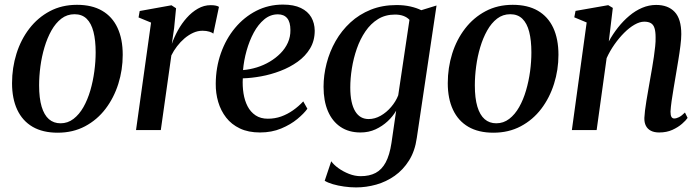

<svg xmlns="http://www.w3.org/2000/svg" viewBox="-20 -567 3051 837"><path d="M315.5 -546Q381 -546 425.2 -520.2Q469.5 -494.5 492.2 -445.8Q515 -397 515 -328Q515 -262.5 495.8 -201.5Q476.5 -140.5 440 -92.5Q403.5 -44.5 350.8 -16.5Q298 11.5 231.5 11.5Q166.5 11.5 122.2 -14.2Q78 -40 55.2 -88.5Q32.5 -137 32.5 -204.5Q32.5 -271.5 51.8 -333Q71 -394.5 108 -442.5Q145 -490.5 197.2 -518.2Q249.5 -546 315.5 -546ZM305 -505Q272.5 -505 247.5 -485.8Q222.5 -466.5 204.2 -434Q186 -401.5 174 -361.2Q162 -321 156.2 -278Q150.5 -235 150.5 -195Q150.5 -139 161.5 -102.2Q172.5 -65.5 193.2 -47.5Q214 -29.5 244 -29.5Q275.5 -29.5 300.5 -48.8Q325.5 -68 343.8 -100.2Q362 -132.5 373.8 -172.8Q385.5 -213 391.2 -255.8Q397 -298.5 397 -338.5Q397 -391 387.5 -428.2Q378 -465.5 357.8 -485.2Q337.5 -505 305 -505Z M573 0 638.5 -468.5 584 -491 589 -519 727.5 -544 747.5 -531 739 -444 729 -375.5Q739 -404.5 755.5 -434.5Q772 -464.5 794 -489.2Q816 -514 842.5 -529.2Q869 -544.5 898.5 -544.5Q911.5 -544.5 920.8 -542.5Q930 -540.5 934.5 -537L910 -420.5Q905.5 -425 892.5 -429Q879.5 -433 862.5 -433Q842 -433 822.2 -424Q802.5 -415 784.5 -399.8Q766.5 -384.5 751.8 -365.2Q737 -346 727 -325.5L681 0Z M1320 -93Q1305.5 -72.5 1276.2 -48.2Q1247 -24 1205.8 -6.8Q1164.5 10.5 1113.5 10.5Q1062.5 10.5 1025.8 -7Q989 -24.5 965.8 -54.5Q942.5 -84.5 931.2 -122.8Q920 -161 920.5 -202.5Q921 -273 943 -335.2Q965 -397.5 1004.5 -445Q1044 -492.5 1097.2 -519.8Q1150.5 -547 1213.5 -547Q1261 -547 1291.5 -532.2Q1322 -517.5 1336.8 -492Q1351.5 -466.5 1352 -433.5Q1352 -389.5 1331.8 -355.8Q1311.5 -322 1277.5 -297.8Q1243.5 -273.5 1202.2 -257.8Q1161 -242 1118.2 -234.2Q1075.5 -226.5 1038.5 -225.5Q1036.5 -191.5 1041.5 -160Q1046.5 -128.5 1059.2 -103.8Q1072 -79 1094 -64.2Q1116 -49.5 1147.5 -49.5Q1178.5 -49.5 1205.8 -59.2Q1233 -69 1257.2 -86Q1281.5 -103 1302 -125ZM1191.5 -504.5Q1158.5 -504.5 1132 -482.5Q1105.5 -460.5 1086.2 -424.8Q1067 -389 1055 -346.2Q1043 -303.5 1039.5 -261.5Q1069.5 -264 1099.5 -273.2Q1129.5 -282.5 1156 -298.2Q1182.5 -314 1203 -334.8Q1223.5 -355.5 1235 -381.2Q1246.5 -407 1246 -436Q1246 -470.5 1232 -487.5Q1218 -504.5 1191.5 -504.5Z M1797 34Q1789 91.5 1763.2 132.5Q1737.5 173.5 1700.5 199.5Q1663.5 225.5 1620 237.8Q1576.5 250 1532 250Q1506 250 1479.8 246.2Q1453.5 242.5 1431.2 236Q1409 229.5 1395.5 221L1424 136Q1434.5 151 1455.2 166Q1476 181 1501.5 191Q1527 201 1552.5 201Q1590.5 201 1617.5 186.8Q1644.5 172.5 1661.5 140.8Q1678.5 109 1686.5 56.5L1707 -84.5Q1693 -60 1670 -38.5Q1647 -17 1617.2 -3.2Q1587.5 10.5 1551.5 10.5Q1500.5 10.5 1464.5 -13.8Q1428.5 -38 1409.5 -82.5Q1390.5 -127 1390.5 -188.5Q1390.5 -239.5 1403.8 -290.8Q1417 -342 1443 -387.8Q1469 -433.5 1507.5 -469Q1546 -504.5 1596.5 -524.8Q1647 -545 1709 -545Q1741 -545 1768.8 -538.8Q1796.5 -532.5 1816.5 -522.5L1883 -543ZM1765 -480.5Q1755 -491.5 1739 -497.5Q1723 -503.5 1702 -503.5Q1660 -503.5 1628 -483.8Q1596 -464 1573 -430.2Q1550 -396.5 1535.5 -354.8Q1521 -313 1514 -269.2Q1507 -225.5 1507 -185.5Q1507 -150.5 1512.5 -124.8Q1518 -99 1528.5 -81.8Q1539 -64.5 1553.8 -56.2Q1568.5 -48 1587 -48Q1614 -48 1639.5 -62.5Q1665 -77 1685.2 -100.8Q1705.5 -124.5 1716 -151.5Z M2215 -546Q2280.5 -546 2324.8 -520.2Q2369 -494.5 2391.8 -445.8Q2414.5 -397 2414.5 -328Q2414.5 -262.5 2395.2 -201.5Q2376 -140.5 2339.5 -92.5Q2303 -44.5 2250.2 -16.5Q2197.5 11.5 2131 11.5Q2066 11.5 2021.8 -14.2Q1977.5 -40 1954.8 -88.5Q1932 -137 1932 -204.5Q1932 -271.5 1951.2 -333Q1970.5 -394.5 2007.5 -442.5Q2044.5 -490.5 2096.8 -518.2Q2149 -546 2215 -546ZM2204.5 -505Q2172 -505 2147 -485.8Q2122 -466.5 2103.8 -434Q2085.5 -401.5 2073.5 -361.2Q2061.5 -321 2055.8 -278Q2050 -235 2050 -195Q2050 -139 2061 -102.2Q2072 -65.5 2092.8 -47.5Q2113.5 -29.5 2143.5 -29.5Q2175 -29.5 2200 -48.8Q2225 -68 2243.2 -100.2Q2261.5 -132.5 2273.2 -172.8Q2285 -213 2290.8 -255.8Q2296.5 -298.5 2296.5 -338.5Q2296.5 -391 2287 -428.2Q2277.5 -465.5 2257.2 -485.2Q2237 -505 2204.5 -505Z M2634 -386.5Q2651.5 -418.5 2674.2 -447.2Q2697 -476 2723.5 -498.2Q2750 -520.5 2779.5 -533Q2809 -545.5 2840.5 -545.5Q2892.5 -545.5 2921.2 -515Q2950 -484.5 2950 -418Q2950 -397.5 2946.2 -367.5Q2942.5 -337.5 2937 -304.5Q2931.5 -271.5 2926.5 -241.5Q2922 -214 2916.8 -184Q2911.5 -154 2907.8 -126.8Q2904 -99.5 2903 -80.5Q2903 -64 2907.2 -57.2Q2911.5 -50.5 2919 -50.5Q2928.5 -50.5 2940 -56.2Q2951.5 -62 2966 -76.5L2977.5 -53Q2970.5 -42.5 2953.5 -27.5Q2936.5 -12.5 2911.5 -1Q2886.5 10.5 2853.5 10.5Q2832 10.5 2817.5 3Q2803 -4.5 2795.8 -18.5Q2788.5 -32.5 2789 -53Q2789.5 -65.5 2791.8 -85Q2794 -104.5 2798 -127.8Q2802 -151 2806.2 -175.8Q2810.5 -200.5 2814.5 -223.5Q2818.5 -246.5 2822.8 -271Q2827 -295.5 2830.5 -319.5Q2834 -343.5 2836.2 -365Q2838.5 -386.5 2838 -404Q2838 -429.5 2833.2 -444.5Q2828.5 -459.5 2817.5 -466Q2806.5 -472.5 2788.5 -472.5Q2769 -472.5 2746.2 -459.5Q2723.5 -446.5 2701 -424Q2678.5 -401.5 2658.5 -373Q2638.5 -344.5 2624.5 -313.5L2581 0H2473L2537.5 -469L2483.5 -491.5L2489 -519.5L2631.5 -544.5L2651.5 -532.5Z"/></svg>

Font: Merriweather 72pt Medium
Style: Italic
Weight: 500
Italic angle: -7.8°
Version: Version 2.101